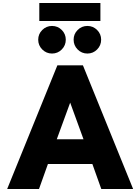

<svg xmlns="http://www.w3.org/2000/svg" viewBox="-20 -1261 930 1281"><path d="M242.2 -1121.1V-1241.2H649.9V-1121.1ZM262 -930.9Q234.9 -958 234.9 -996.1Q234.9 -1034.2 262 -1061Q289.1 -1087.9 327.1 -1087.9Q365.2 -1087.9 392.1 -1061Q418.9 -1034.2 418.9 -996.1Q418.9 -958 392.1 -930.9Q365.2 -903.8 327.1 -903.8Q289.1 -903.8 262 -930.9ZM498 -930.9Q471.2 -958 471.2 -996.1Q471.2 -1034.2 498 -1061Q524.9 -1087.9 563 -1087.9Q601.1 -1087.9 627.9 -1061Q654.8 -1034.2 654.8 -996.1Q654.8 -958 627.9 -930.9Q601.1 -903.8 563 -903.8Q524.9 -903.8 498 -930.9ZM27.8 0 362.8 -825.2H533.2L868.2 0H655.8L596.2 -167H299.8L240.2 0ZM358.9 -332H537.1L448.2 -576.2Z"/></svg>

Font: Hussar Preview
Style: Bold
Weight: 700
Foundry: Cannot Into Space Fonts, PlusOne Fonts
Version: Version 2.29RC2 "Millennial"